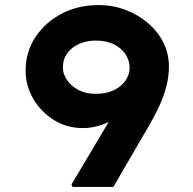

<svg xmlns="http://www.w3.org/2000/svg" viewBox="-20 -737 761 757"><path d="M266 0 262 -10 525 -452 548 -398Q534 -364 509 -333.5Q484 -303 451 -280.5Q418 -258 381.5 -245Q345 -232 307 -232Q244 -232 193 -263.5Q142 -295 111.5 -347Q81 -399 81 -459Q81 -532 119.5 -590.5Q158 -649 223 -683Q288 -717 368 -717Q425 -717 475 -698Q525 -679 564 -645.5Q603 -612 624.5 -568.5Q646 -525 646 -475Q646 -435 635.5 -395Q625 -355 606.5 -316Q588 -277 567.5 -241.5Q547 -206 528 -174L427 0ZM357 -367Q399 -367 429 -381.5Q459 -396 475 -419.5Q491 -443 491 -470Q491 -499 474.5 -523.5Q458 -548 428.5 -562.5Q399 -577 358 -577Q323 -577 293.5 -564.5Q264 -552 246 -528Q228 -504 228 -470Q228 -445 244.5 -421Q261 -397 290 -382Q319 -367 357 -367Z"/></svg>

Font: Lexend Mega
Style: Bold
Weight: 700
Version: Version 1.007